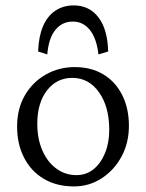

<svg xmlns="http://www.w3.org/2000/svg" viewBox="-20 -668 529 696"><path d="M248 7.8Q185.5 7.8 139.2 -19.5Q92.8 -46.9 67.4 -96.2Q42 -145.5 42 -209Q42 -273.4 69.8 -321.8Q97.7 -370.1 145.5 -397.5Q193.4 -424.8 251 -424.8Q310.5 -424.8 354.5 -398.4Q398.4 -372.1 422.9 -323.7Q447.3 -275.4 447.3 -211.9Q447.3 -150.4 420.9 -101.1Q394.5 -51.8 349.1 -22Q303.7 7.8 248 7.8ZM256.8 -33.2Q293 -33.2 319.3 -54.7Q345.7 -76.2 360.8 -113.3Q376 -150.4 376 -197.3Q376 -281.2 338.9 -333.5Q301.8 -385.7 242.2 -385.7Q185.5 -385.7 150.4 -340.3Q115.2 -294.9 115.2 -219.7Q115.2 -164.1 133.8 -122.1Q152.3 -80.1 184.6 -56.6Q216.8 -33.2 256.8 -33.2ZM151.4 -470.7 118.2 -481.4Q120.1 -535.2 135.7 -572.3Q151.4 -609.4 180.2 -628.9Q209 -648.4 247.1 -648.4Q303.7 -648.4 336.9 -605Q370.1 -561.5 372.1 -481.4L336.9 -470.7Q330.1 -529.3 305.7 -559.6Q281.2 -589.8 244.1 -589.8Q205.1 -589.8 180.7 -559.6Q156.2 -529.3 151.4 -470.7Z"/></svg>

Font: Crimson Pro Light
Style: Regular
Weight: 300
Designer: Jacques Le Bailly
Foundry: Baron von Fonthausen
Version: Version 1.003